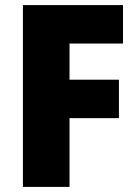

<svg xmlns="http://www.w3.org/2000/svg" viewBox="-20 -734 541 754"><path d="M253 0V-270H447V-421H253V-563H463V-714H70V0Z"/></svg>

Font: Noto Sans Khmer SemiCondensed Black
Style: Regular
Weight: 900
Width: 4
Designer: Danh Hong and the Monotype Design Team
Foundry: Monotype Imaging Inc.
Version: Version 2.004